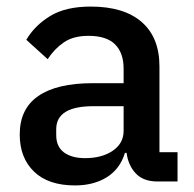

<svg xmlns="http://www.w3.org/2000/svg" viewBox="-20 -552 589 584"><path d="M459 0Q416 0 393 -24.5Q370 -49 365 -87H360Q345 -38 305 -13Q265 12 208 12Q127 12 83.5 -30Q40 -72 40 -143Q40 -221 96.5 -260Q153 -299 262 -299H356V-343Q356 -391 330 -417Q304 -443 249 -443Q203 -443 174 -423Q145 -403 125 -372L60 -431Q86 -475 133 -503.5Q180 -532 256 -532Q357 -532 411 -485Q465 -438 465 -350V-89H520V0ZM239 -71Q290 -71 323 -93.5Q356 -116 356 -154V-229H264Q151 -229 151 -159V-141Q151 -106 174.5 -88.5Q198 -71 239 -71Z"/></svg>

Font: IBM Plex Sans Devanagari Medium
Style: Regular
Weight: 500
Designer: Mike Abbink, Paul van der Laan, Pieter van Rosmalen, Erin McLaughlin
Foundry: Bold Monday
Version: Version 1.1